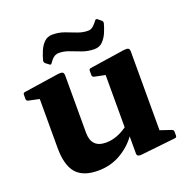

<svg xmlns="http://www.w3.org/2000/svg" viewBox="-127 -822 935 956"><g transform="rotate(-20 340.0 -344.5)"><path d="M234 13Q155 13 118.5 -29Q82 -71 82 -163V-422L25 -434Q15 -437 15 -446V-469Q15 -479 25 -480L211 -508Q227 -510 234 -506Q241 -502 241 -488V-185Q241 -105 319 -105Q375 -105 431 -145V-422L373 -434Q364 -437 364 -446V-469Q364 -479 374 -480L559 -508Q576 -510 582.5 -506Q589 -502 589 -488V-72L648 -52Q657 -49 657 -39V-19Q657 -9 647 -8L462 12Q439 14 439 -3V-94Q406 -48 353 -17.5Q300 13 234 13ZM169 -580Q161 -586 163 -596Q169 -620 179.5 -644.5Q190 -669 207 -685.5Q224 -702 250 -702Q283 -702 312 -691.5Q341 -681 368.5 -670Q396 -659 425 -659Q440 -659 452 -669.5Q464 -680 475 -695Q480 -703 488 -697L505 -683Q512 -678 511 -668Q505 -645 494.5 -620.5Q484 -596 467 -579Q450 -562 424 -562Q391 -562 361.5 -572.5Q332 -583 304.5 -594Q277 -605 249 -605Q233 -605 220.5 -595Q208 -585 198 -569Q193 -561 186 -567Z"/></g></svg>

Font: Hahmlet
Style: Bold
Weight: 700
Designer: Minjoo Ham & Mark Frömberg
Foundry: hypertype
Version: Version 1.002; ttfautohint (v1.8.3)